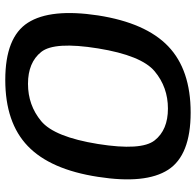

<svg xmlns="http://www.w3.org/2000/svg" viewBox="-28 -692 726 710"><g transform="rotate(-90 335.0 -337.0)"><path d="M274 5Q432 5 518.8 -78Q605.5 -161 633 -337.5Q659.5 -513 606 -596.8Q552.5 -680.5 394.5 -680.5Q236.5 -680.5 149.8 -597.2Q63 -514 36 -337.5Q8.5 -161.5 62.2 -78.2Q116 5 274 5ZM288.5 -79Q209.5 -79 170.8 -128.2Q132 -177.5 157.5 -337.5Q183.5 -499 242.2 -547.8Q301 -596.5 380 -596.5Q459 -596.5 498 -547.5Q537 -498.5 511 -337.5Q485 -177 426.2 -128Q367.5 -79 288.5 -79Z"/></g></svg>

Font: Anybody UltraCondensed Thin Medium
Style: Italic
Weight: 500
Italic angle: -10°
Version: Version 1.111